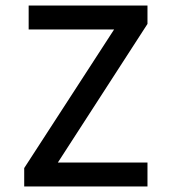

<svg xmlns="http://www.w3.org/2000/svg" viewBox="-20 -670 620 690"><path d="M67 0V-66L390 -564H83V-650H510V-584L188 -86H510V0Z"/></svg>

Font: Sometype Mono Medium
Style: Regular
Weight: 500
Monospace: yes
Designer: Ryoichi Tsunekawa
Foundry: Dharma Type
Version: Version 1.000; ttfautohint (v1.8.3)